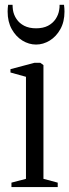

<svg xmlns="http://www.w3.org/2000/svg" viewBox="-20 -760 282 780"><path d="M26.5 0V-18L85.5 -33.5V-448L22.5 -465.5V-479L120.5 -505H143.5L156.5 -495.5V-33.5L214.5 -18V0ZM126.5 -579Q97.5 -579 71 -595.2Q44.5 -611.5 27.8 -641.5Q11 -671.5 11 -713Q11 -720.5 11.5 -726.5Q12 -732.5 13 -740.5H31Q31 -735 31.5 -729.8Q32 -724.5 32.5 -720Q35.5 -700 47 -682.8Q58.5 -665.5 78.5 -655.2Q98.5 -645 126.5 -645Q155 -645 174.8 -655.2Q194.5 -665.5 206 -682.8Q217.5 -700 220.5 -720Q221.5 -724.5 221.8 -729.8Q222 -735 222 -740.5H240Q241 -732.5 241.5 -726.5Q242 -720.5 242 -713Q242 -671.5 225.2 -641.5Q208.5 -611.5 182 -595.2Q155.5 -579 126.5 -579Z"/></svg>

Font: Merriweather 144pt Light
Style: Regular
Weight: 300
Version: Version 2.100